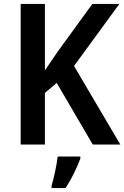

<svg xmlns="http://www.w3.org/2000/svg" viewBox="-20 -734 631 975"><path d="M591 0 356 -399 586 -714H449L273 -472C248 -436 227 -404 208 -376V-714H85V0H208V-262L268 -313L451 0ZM388 71V61H273C268 104 253 172 242 209V221H313C344 174 372 115 388 71Z"/></svg>

Font: Noto Sans Kannada SemiCondensed SemiBold
Style: Regular
Weight: 600
Width: 4
Designer: Jelle Bosma - Monotype Design Team
Foundry: Monotype Imaging Inc.
Version: Version 2.005